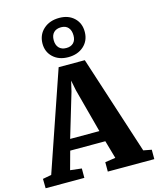

<svg xmlns="http://www.w3.org/2000/svg" viewBox="-169 -1160 1038 1262"><g transform="rotate(-15 350.0 -529.0)"><path d="M39.5 -75 270 -746.5H448L665.5 -74.5L721 -64V0H404.5V-64L475.5 -74.5L440.5 -197H201.5L167.5 -73L245 -64V0H-18.5L-19.5 -64ZM420 -271.5 340.5 -570 326.5 -640 310 -569.5 221 -271.5ZM349.5 -793.5Q285.5 -793.5 246 -830.5Q206.5 -867.5 207.5 -926Q209 -985 250.5 -1021.8Q292 -1058.5 357 -1058.5Q420 -1058.5 458.5 -1021.5Q497 -984.5 496 -925.5Q495.5 -867 454.8 -830.2Q414 -793.5 349.5 -793.5ZM352 -855Q383.5 -855 401 -872.8Q418.5 -890.5 418.5 -922.5Q418.5 -957 401.5 -976.5Q384.5 -996 353 -996Q320.5 -996 302.5 -977.8Q284.5 -959.5 284.5 -926.5Q284.5 -893 302.2 -874Q320 -855 352 -855Z"/></g></svg>

Font: Merriweather 24pt Black
Style: Regular
Weight: 900
Designer: Eben Sorkin
Foundry: Eben Sorkin
Version: Version 2.100